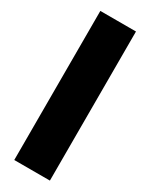

<svg xmlns="http://www.w3.org/2000/svg" viewBox="-189 -752 623 793"><g transform="rotate(30 123.0 -355.5)"><path d="M36 0H206V-711H36Z"/></g></svg>

Font: Asimov Pro
Style: Ult
Weight: 900
Designer: Google
Version: Version 2.000980; 2014